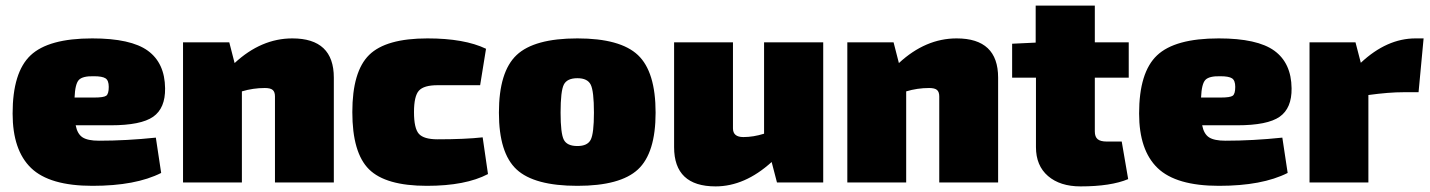

<svg xmlns="http://www.w3.org/2000/svg" viewBox="-20 -651 5101 685"><path d="M375 -204H250Q256 -173 274.5 -161Q293 -149 333 -149Q431 -149 536 -160L555 -34Q464 12 310 12Q157 12 91 -51.5Q25 -115 25 -246Q25 -393 89 -453.5Q153 -514 309 -514Q447 -514 507.5 -470Q568 -426 569 -336Q570 -265 526.5 -234.5Q483 -204 375 -204ZM246 -303H316Q350 -303 359 -309.5Q368 -316 368 -341Q368 -364 356.5 -371.5Q345 -379 315 -379Q275 -380 261.5 -366Q248 -352 246 -303Z M798 -500 817 -426Q912 -514 1023 -514Q1171 -514 1171 -374V0H961V-307Q961 -323 953 -330Q945 -337 925 -337Q883 -337 843 -325V0H633V-500Z M1702 -161 1721 -30Q1641 12 1503 12Q1356 12 1296.5 -47Q1237 -106 1237 -251Q1237 -396 1297 -455Q1357 -514 1505 -514Q1637 -514 1714 -477L1693 -347H1541Q1492 -347 1474.5 -327.5Q1457 -308 1457 -251Q1457 -193 1474.5 -173.5Q1492 -154 1541 -154Q1639 -154 1702 -161Z M2040 -514Q2193 -514 2256 -454.5Q2319 -395 2319 -249Q2319 -105 2256 -46.5Q2193 12 2040 12Q1886 12 1823 -46.5Q1760 -105 1760 -249Q1760 -395 1823 -454.5Q1886 -514 2040 -514ZM2040 -372Q2003 -372 1991.5 -349Q1980 -326 1980 -249Q1980 -175 1991.5 -152.5Q2003 -130 2040 -130Q2076 -130 2087.5 -152.5Q2099 -175 2099 -249Q2099 -326 2087.5 -349Q2076 -372 2040 -372Z M2917 -500V0H2752L2733 -73Q2637 14 2533 14Q2385 14 2385 -126V-500H2595V-193Q2595 -162 2632 -162Q2668 -162 2706 -174V-500Z M3168 -500 3187 -426Q3282 -514 3393 -514Q3541 -514 3541 -374V0H3331V-307Q3331 -323 3323 -330Q3315 -337 3295 -337Q3253 -337 3213 -325V0H3003V-500Z M3886 -374V-182Q3886 -163 3896 -154.5Q3906 -146 3929 -146H3982L4005 -12Q3943 14 3835 14Q3762 14 3719 -23Q3676 -60 3676 -126V-374H3591V-495L3675 -499V-631H3886V-500H4007V-374Z M4394 -204H4269Q4275 -173 4293.5 -161Q4312 -149 4352 -149Q4450 -149 4555 -160L4574 -34Q4483 12 4329 12Q4176 12 4110 -51.5Q4044 -115 4044 -246Q4044 -393 4108 -453.5Q4172 -514 4328 -514Q4466 -514 4526.5 -470Q4587 -426 4588 -336Q4589 -265 4545.5 -234.5Q4502 -204 4394 -204ZM4265 -303H4335Q4369 -303 4378 -309.5Q4387 -316 4387 -341Q4387 -364 4375.5 -371.5Q4364 -379 4334 -379Q4294 -380 4280.5 -366Q4267 -352 4265 -303Z M5059 -514 5041 -322H4988Q4935 -322 4862 -312V0H4652V-500H4816L4835 -427Q4928 -514 5030 -514Z"/></svg>

Font: Exo 2.0 Black
Style: Regular
Weight: 900
Designer: Natanael Gama
Version: Version 1.001;PS 001.001;hotconv 1.0.70;makeotf.lib2.5.58329